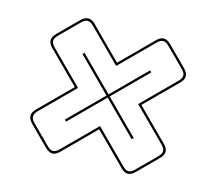

<svg xmlns="http://www.w3.org/2000/svg" viewBox="-88 -764 910 808"><g transform="rotate(15 367.0 -360.5)"><path d="M510 -210 367 -353 224 -210 217 -217 360 -360 217 -503 224 -510 367 -367 510 -510 517 -503 374 -360 517 -217ZM557 -90 637 -170Q651 -184 650.5 -196Q650 -208 637 -221L498 -360L637 -499Q650 -512 650.5 -524Q651 -536 637 -550L557 -630Q543 -644 531 -643.5Q519 -643 506 -630L367 -491L228 -630Q215 -643 202.5 -643Q190 -643 177 -630L97 -550Q83 -536 83.5 -524Q84 -512 97 -499L236 -360L97 -221Q84 -208 84 -195.5Q84 -183 97 -170L177 -90Q191 -76 203 -76.5Q215 -77 228 -90L367 -229L506 -90Q519 -77 531 -76.5Q543 -76 557 -90ZM564 -83Q546 -65 530.5 -65.5Q515 -66 499 -83L367 -215L235 -83Q219 -66 203.5 -65.5Q188 -65 170 -83L90 -163Q73 -180 73 -196Q73 -212 90 -228L222 -360L90 -492Q73 -508 72.5 -523.5Q72 -539 90 -557L170 -637Q187 -654 203 -654Q219 -654 235 -637L367 -505L499 -637Q515 -654 530.5 -654.5Q546 -655 564 -637L644 -557Q662 -539 661.5 -523.5Q661 -508 644 -492L512 -360L644 -228Q661 -212 661.5 -196.5Q662 -181 644 -163Z"/></g></svg>

Font: Bungee Outline
Style: Regular
Weight: 400
Designer: David Jonathan Ross
Foundry: David Jonathan Ross
Version: Version 1.000;PS 1.0;hotconv 1.0.72;makeotf.lib2.5.5900